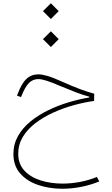

<svg xmlns="http://www.w3.org/2000/svg" viewBox="-20 -822 679 1167"><path d="M241.2 -754.4 289.1 -802.2 336.9 -754.4 289.1 -706.5ZM241.2 -584 289.1 -631.8 336.9 -584 289.1 -536.1ZM213.4 -370.1Q235.4 -370.1 268.3 -360.6Q301.3 -351.1 363.3 -323.2Q421.9 -296.9 465.1 -280.8Q508.3 -264.6 552.7 -252.4L551.8 -208.5Q492.2 -200.2 428 -182.6Q363.8 -165 303.7 -137.7Q243.7 -110.4 195.6 -73.7Q147.5 -37.1 119.1 9.5Q90.8 56.2 90.8 112.3Q90.8 174.8 128.4 215.1Q166 255.4 227.5 274.7Q289.1 293.9 359.9 293.9Q413.1 293.9 467 283.7Q521 273.4 568.8 253.4L583.5 280.8Q530.3 302.7 472.4 314Q414.6 325.2 358.4 325.2Q279.3 325.2 211.7 302.2Q144 279.3 102.8 232.4Q61.5 185.5 61.5 114.3Q61.5 54.7 89.1 5.4Q116.7 -43.9 164.1 -82.8Q211.4 -121.6 271 -150.9Q330.6 -180.2 395.5 -199.7Q460.4 -219.2 522.5 -229.5V-234.4Q485.8 -244.1 445.1 -259.5Q404.3 -274.9 350.6 -297.4Q293.9 -321.8 262.9 -331.5Q231.9 -341.3 213.4 -341.3Q179.7 -341.3 156.2 -317.9Q132.8 -294.4 110.8 -239.3L107.9 -231.9L83.5 -240.7L86.4 -248.5Q110.8 -314.5 140.6 -342.3Q170.4 -370.1 213.4 -370.1Z"/></svg>

Font: Estedad-FD Thin
Style: Regular
Weight: 100
Designer: Amin Abedi
Version: Version 7.3